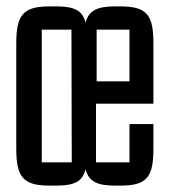

<svg xmlns="http://www.w3.org/2000/svg" viewBox="-20 -577 532 602"><path d="M157 5C213 5 239 -8 248 -46C259 -8 284 5 341 5H358C440 5 461 -21 461 -111V-188H386V-68H281V-252H461V-441C461 -531 440 -557 357 -557H341C284 -557 259 -544 248 -506C239 -544 213 -557 157 -557H136C53 -557 31 -531 31 -441V-111C31 -21 53 5 136 5ZM111 -484H204L205 -68H111ZM283 -484H386V-322H283Z"/></svg>

Font: Queering
Style: Regular
Weight: 400
Designer: Adam Naccarato
Foundry: adamnac
Version: Version 2.000;hotconv 1.0.109;makeotfexe 2.5.65596